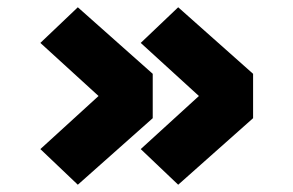

<svg xmlns="http://www.w3.org/2000/svg" viewBox="-20 -534 806 528"><path d="M91 -26ZM251 -270 91 -124 194 -26 400 -209V-331L194 -514L91 -416ZM527 -270 367 -124 470 -26 676 -209V-331L470 -514L367 -416Z"/></svg>

Font: Biryani Heavy
Style: Regular
Weight: 900
Designer: Dan Reynolds and Mathieu Réguer
Foundry: Dan Reynolds and Mathieu Réguer
Version: Version 1.003; ttfautohint (v1.1) -l 5 -r 5 -G 72 -x 0 -D la